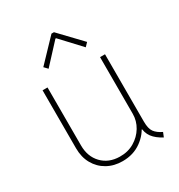

<svg xmlns="http://www.w3.org/2000/svg" viewBox="-177 -858 915 983"><g transform="rotate(-30 281.0 -366.0)"><path d="M262.7 7.8Q211.9 7.8 172.4 -14.4Q132.8 -36.6 110.4 -76.4Q87.9 -116.2 87.9 -168.9V-511.7H117.2V-168.9Q117.2 -103 156.7 -61.8Q196.3 -20.5 260.7 -19.5Q309.1 -18.6 346.7 -40.8Q384.3 -63 406 -99.1Q427.7 -135.3 427.7 -176.8V-511.7H457V-113.3Q457 -71.8 471.4 -52.2Q485.8 -32.7 515.6 -18.6L504.9 7.8Q466.8 -12.2 447.8 -37.8Q428.7 -63.5 427.7 -103.5L442.4 -84H418L438.5 -108.4Q420.4 -60.1 373.5 -26.1Q326.7 7.8 262.7 7.8ZM169.9 -591.8 150.4 -612.3 272.5 -740.2H287.1L409.2 -612.3L389.6 -591.8L281.2 -708H277.3Z"/></g></svg>

Font: Reddit Mono ExtraLight
Style: Regular
Weight: 250
Monospace: yes
Designer: Stephen Hutchings
Foundry: Reddit
Version: Version 1.014